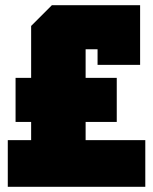

<svg xmlns="http://www.w3.org/2000/svg" viewBox="-20 -720 590 740"><path d="M430 -250H310V-180H540V0H10V-180H100V-250H40V-420H100V-620L180 -700H520V-470H356V-530H310V-420H430Z"/></svg>

Font: Tektur Condensed Black
Style: Regular
Weight: 900
Width: 3
Designer: Adam Jagosz
Foundry: Adam Jagosz
Version: Version 1.005;gftools[0.9.30]